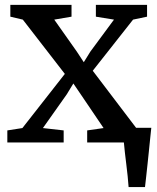

<svg xmlns="http://www.w3.org/2000/svg" viewBox="-20 -575 634 775"><path d="M499.1 180Q497.8 159.8 495.3 136.2Q492.8 112.6 489.8 88.3Q486.9 64 484.2 41.3Q481.6 18.6 480 0L434.2 -59.2H590.7Q588.6 -39.2 586.1 -15.1Q583.6 9 581 35Q578.4 61 575.6 86.8Q572.8 112.7 570.2 136.6Q567.7 160.5 565.3 180ZM70.4 -58.1 241.7 -276.7 72.1 -495.8 21.7 -507.7V-555.3H268.7V-507.7L199 -495.8L289.7 -367.3L318.2 -323.9L344.8 -366.8L440.1 -495.8L367 -507.7V-555.3H573.6V-507.7L517.1 -495.8L354.4 -289.4L530.8 -57.2L584.2 -48.6V0H331.9V-48.6L398.1 -58.1L306.6 -193.2L276.1 -238L249.4 -194.1L153.2 -58.1L237 -48.6V0H9.6V-48.6Z"/></svg>

Font: Merriweather Light
Style: Regular
Weight: 300
Designer: Eben Sorkin
Foundry: Eben Sorkin
Version: Version 2.100